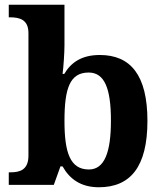

<svg xmlns="http://www.w3.org/2000/svg" viewBox="-20 -780 689 810"><path d="M397 10C530 10 602 -76 602 -270C602 -463 531 -548 401 -548C325 -548 280 -517 251 -468H244C248 -498 252 -559 252 -589V-760H17V-707H21C64 -707 100 -697 100 -640V-123C100 -62 62 -53 24 -53H17V0H207L235 -78H244C273 -26 320 10 397 10ZM355 -65C275 -65 252 -138 252 -270C252 -408 275 -474 354 -474C421 -474 448 -407 448 -271C448 -138 421 -65 355 -65Z"/></svg>

Font: Noto Serif Test
Style: Bold
Weight: 700
Version: Version 1.000